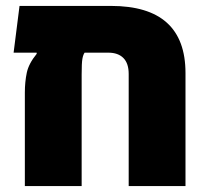

<svg xmlns="http://www.w3.org/2000/svg" viewBox="-20 -629 696 649"><path d="M26 -451 46 -609H355Q607 -609 607 -382V0H415V-379Q415 -415 397 -433Q379 -451 346 -451H266Q261 -444 258.5 -430Q256 -416 256 -377V0H64V-316Q64 -352 70.5 -383Q77 -414 104 -447V-451Z"/></svg>

Font: Noto Sans Hebrew SemiCondensed Black
Style: Regular
Weight: 900
Width: 4
Designer: Ben Nathan
Foundry: Google LLC
Version: Version 3.001; ttfautohint (v1.8.4.7-5d5b)